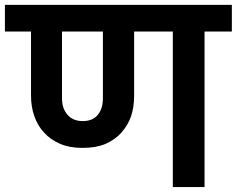

<svg xmlns="http://www.w3.org/2000/svg" viewBox="-41 -760 962 780"><path d="M294.9 -268.1Q335.4 -268.1 356 -293Q377 -318.4 377 -359.9V-631.8H210.9V-359.9Q210.9 -318.8 233.9 -293Q255.9 -268.1 294.9 -268.1ZM-21 -631.8V-740.2H900.9V-631.8H790V0H661.1V-631.8H503.9V-372.1Q503.9 -324.7 491.2 -287.1Q479 -251.5 451.2 -220.2Q425.8 -191.9 386.2 -174.8Q348.6 -159.2 293.9 -159.2Q241.2 -159.2 203.1 -175.8Q163.6 -192.9 138.2 -221.2Q111.8 -249 98.1 -289.1Q85 -326.7 85 -372.1V-631.8Z"/></svg>

Font: PoppinsZ SemiBold
Style: Regular
Weight: 600
Designer: Ninad Kale (Devanagari), Jonny Pinhorn (Latin)
Foundry: Indian Type Foundry
Version: Version 3.002;FEAKit 1.0